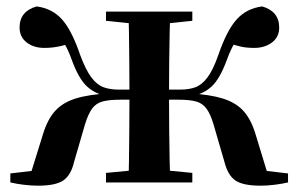

<svg xmlns="http://www.w3.org/2000/svg" viewBox="-20 -572 935 602"><path d="M12.4 0V-28.2L164 -46L71.5 -11.8L115.6 -153.9Q129.7 -198.8 153.3 -224.7Q176.9 -250.5 217.1 -263.1Q257.4 -275.7 321.9 -279.4L319.4 -269.4Q279.2 -276.7 252.8 -300.9Q226.4 -325.1 204.1 -386.8Q192.7 -418.5 180.6 -437.1Q168.5 -455.6 147.3 -479.7L200.6 -436.9Q180.9 -429.3 161 -425.6Q141.2 -421.8 118.4 -421.8Q85.9 -421.8 63.6 -438.9Q41.4 -456 41.4 -485.9Q41.4 -536.4 94.7 -551.9Q143.2 -545.7 174.2 -511.4Q205.1 -477.1 231.5 -399.3Q249.1 -352 266.9 -328.7Q284.7 -305.4 305.3 -298.2Q325.9 -291.1 350 -291.1H448V-259.4H356.1Q322.7 -259.4 301.9 -253.9Q281.2 -248.4 268.8 -231.5Q256.4 -214.7 246.3 -181.4L212.2 -64.1Q202.4 -22.2 178.1 -6Q153.8 10.2 99.7 10.2Q77.7 10.2 54.5 7.3Q31.4 4.5 12.4 0ZM883.1 0Q864.2 4.5 841 7.3Q817.8 10.2 797.3 10.2Q742.1 10.2 718.3 -6Q694.5 -22.2 683.8 -64.1L649.7 -181.4Q639.9 -214.7 627.3 -231.5Q614.8 -248.4 594.5 -253.9Q574.3 -259.4 540.1 -259.4H448V-291.1H546.2Q572 -291.1 592.1 -298.2Q612.2 -305.4 630.1 -328.7Q647.9 -352 664.4 -399.3Q691.2 -477.1 722.3 -511.4Q753.5 -545.7 802 -551.9Q855.4 -536.4 855.4 -485.6Q855.4 -455.7 832.7 -438.8Q810.1 -421.8 777.5 -421.8Q754.1 -421.8 736.2 -425.6Q718.2 -429.3 698.9 -436.9L748.7 -479.7Q727.5 -455.6 715.7 -437.1Q704 -418.5 692.2 -386.8Q669.9 -325.1 643.6 -300.9Q617.3 -276.7 576.6 -269.4L573.3 -279.4Q637.9 -275.7 678.5 -263.1Q719.1 -250.5 742.8 -224.7Q766.6 -198.8 780.4 -153.9L823.8 -11.8L731.5 -46L883.1 -28.2ZM382.2 0Q383.9 -25.5 384.4 -68.8Q384.9 -112.1 385.4 -163.8Q385.9 -215.5 385.9 -265.4V-283.9Q385.9 -327.5 385.4 -376.1Q384.9 -424.6 384.4 -467.8Q383.9 -511 382.2 -535.7H513.8Q512.8 -511 511.9 -467.8Q511 -424.6 510.5 -376.1Q510 -327.5 510 -283.9V-265.4Q510 -215.5 510.5 -163.8Q511 -112.1 511.9 -68.8Q512.8 -25.5 513.8 0ZM312.3 0V-29.9L421.5 -40.2H476.5L583 -29.9V0ZM312.3 -506.8V-535.7H583V-506.8L476.5 -495.5H421.5Z"/></svg>

Font: Noto Serif HK
Style: Regular
Weight: 200
Designer: Ryoko NISHIZUKA 西塚涼子 (kana & ideographs); Frank Grießhammer (Latin, Greek & Cyrillic); Wenlong ZHANG 张文龙 (bopomofo); San
Foundry: Adobe
Version: Version 2.001;hotconv 1.1.0;makeotfexe 2.6.0